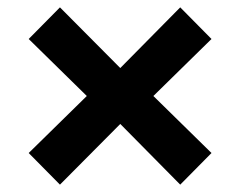

<svg xmlns="http://www.w3.org/2000/svg" viewBox="-20 -564 653 522"><path d="M58 -148 216 -303 58 -458 143 -544 307 -379 470 -544 555 -458 397 -303 555 -148 470 -62 307 -227 143 -62Z"/></svg>

Font: Taviraj Bold
Style: Regular
Weight: 700
Designer: Katatrad Team
Foundry: CadsonDemak
Version: Version 1.030